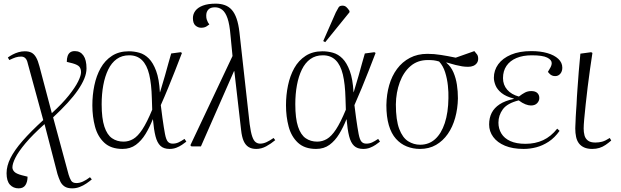

<svg xmlns="http://www.w3.org/2000/svg" viewBox="-20 -802 3405 1052"><path d="M82 230Q53 230 34.5 210Q16 190 16 147Q16 107 37.5 64Q59 21 104 -30.5Q149 -82 217 -144L132 -455Q128 -474 119 -483Q110 -492 96 -492Q79 -492 65.5 -487.5Q52 -483 31 -473L23 -487Q34 -495 49 -503Q64 -511 81 -516Q98 -521 116 -521Q138 -521 152.5 -513.5Q167 -506 177.5 -488Q188 -470 196 -439L264 -182Q322 -235 357 -279Q392 -323 408 -355.5Q424 -388 424 -406Q424 -425 415 -436Q406 -447 378 -455L346 -463Q346 -482 350.5 -495Q355 -508 364.5 -515Q374 -522 390 -522Q420 -522 437 -498Q454 -474 454 -427Q454 -401 442 -371.5Q430 -342 407 -308.5Q384 -275 350 -238Q316 -201 271 -159L356 155Q362 175 370 188Q378 201 399 201Q416 201 434 193Q452 185 473 169L483 181Q470 192 453 203.5Q436 215 416.5 222.5Q397 230 376 230Q349 230 333.5 219.5Q318 209 310 191.5Q302 174 295 152L224 -122Q158 -63 119.5 -17Q81 29 64.5 62Q48 95 48 115Q48 128 58.5 139Q69 150 99 158L131 166Q131 194 119.5 212Q108 230 82 230Z M651 14Q588 14 551.5 -20Q515 -54 500.5 -108.5Q486 -163 486 -225Q486 -281 497 -334Q508 -387 531.5 -429Q555 -471 593.5 -496Q632 -521 686 -521Q715 -521 743.5 -513Q772 -505 795.5 -481.5Q819 -458 835.5 -413.5Q852 -369 856 -297H857Q873 -349 884 -388Q895 -427 903 -456.5Q911 -486 918 -509L970 -516L977 -512Q958 -462 939 -414Q920 -366 901 -319.5Q882 -273 861 -226L870 -156Q878 -99 884 -68Q890 -37 899.5 -26Q909 -15 926 -15Q943 -15 957.5 -21.5Q972 -28 991 -41L1001 -26Q991 -18 977 -8.5Q963 1 946 7.5Q929 14 909 14Q877 14 859 -3Q841 -20 832 -55.5Q823 -91 818 -148H817Q800 -105 777.5 -68Q755 -31 724.5 -8.5Q694 14 651 14ZM657 -26Q685 -26 710 -40.5Q735 -55 760 -93Q785 -131 814 -201L812 -263Q810 -342 797.5 -394Q785 -446 758 -472.5Q731 -499 688 -499Q648 -499 619.5 -478.5Q591 -458 573 -421Q555 -384 546 -335.5Q537 -287 537 -231Q537 -153 552 -108Q567 -63 594 -44.5Q621 -26 657 -26Z M1384 14Q1359 14 1342 3.5Q1325 -7 1315 -29.5Q1305 -52 1301 -90L1264 -412H1262L1081 0H1029L1023 -6L1254 -495L1243 -608Q1238 -669 1226.5 -702Q1215 -735 1197.5 -748.5Q1180 -762 1158 -762Q1133 -762 1121.5 -749.5Q1110 -737 1110 -717Q1110 -704 1112.5 -696Q1115 -688 1119 -680L1127 -668Q1122 -664 1111 -657Q1100 -650 1082 -650Q1065 -650 1051 -662Q1037 -674 1037 -703Q1037 -725 1050.5 -743Q1064 -761 1092 -771.5Q1120 -782 1162 -782Q1189 -782 1211.5 -774Q1234 -766 1250 -748Q1266 -730 1276.5 -699.5Q1287 -669 1292 -625L1348 -122Q1354 -77 1362 -54Q1370 -31 1381 -23Q1392 -15 1405 -15Q1423 -15 1441 -23.5Q1459 -32 1479 -46L1488 -34Q1464 -14 1438 0Q1412 14 1384 14Z M1712 14Q1649 14 1612.5 -20Q1576 -54 1561.5 -108.5Q1547 -163 1547 -225Q1547 -281 1558 -334Q1569 -387 1592.5 -429Q1616 -471 1654.5 -496Q1693 -521 1747 -521Q1776 -521 1804.5 -513Q1833 -505 1856.5 -481.5Q1880 -458 1896.5 -413.5Q1913 -369 1917 -297H1918Q1934 -349 1945 -388Q1956 -427 1964 -456.5Q1972 -486 1979 -509L2031 -516L2038 -512Q2019 -462 2000 -414Q1981 -366 1962 -319.5Q1943 -273 1922 -226L1931 -156Q1939 -99 1945 -68Q1951 -37 1960.5 -26Q1970 -15 1987 -15Q2004 -15 2018.5 -21.5Q2033 -28 2052 -41L2062 -26Q2052 -18 2038 -8.5Q2024 1 2007 7.5Q1990 14 1970 14Q1938 14 1920 -3Q1902 -20 1893 -55.5Q1884 -91 1879 -148H1878Q1861 -105 1838.5 -68Q1816 -31 1785.5 -8.5Q1755 14 1712 14ZM1718 -26Q1746 -26 1771 -40.5Q1796 -55 1821 -93Q1846 -131 1875 -201L1873 -263Q1871 -342 1858.5 -394Q1846 -446 1819 -472.5Q1792 -499 1749 -499Q1709 -499 1680.5 -478.5Q1652 -458 1634 -421Q1616 -384 1607 -335.5Q1598 -287 1598 -231Q1598 -153 1613 -108Q1628 -63 1655 -44.5Q1682 -26 1718 -26ZM1762 -571 1751 -577 1820 -734Q1830 -753 1835.5 -762Q1841 -771 1857 -771Q1869 -771 1877.5 -763.5Q1886 -756 1895 -742V-735Z M2281 14Q2243 14 2209 0.5Q2175 -13 2149.5 -41.5Q2124 -70 2110.5 -116Q2097 -162 2097 -226Q2098 -285 2112.5 -335.5Q2127 -386 2155.5 -424.5Q2184 -463 2226 -485Q2268 -507 2322 -507Q2341 -507 2359 -505.5Q2377 -504 2395.5 -501Q2414 -498 2434 -494.5Q2454 -491 2477 -486L2579 -522Q2588 -512 2594 -503.5Q2600 -495 2600 -480Q2600 -466 2592.5 -456Q2585 -446 2573 -441Q2561 -436 2545 -436Q2528 -436 2512 -438.5Q2496 -441 2476 -446Q2456 -451 2426 -460V-458Q2451 -437 2464.5 -405.5Q2478 -374 2483.5 -338Q2489 -302 2489 -263Q2488 -207 2474 -156.5Q2460 -106 2433.5 -68Q2407 -30 2369 -8Q2331 14 2281 14ZM2282 -9Q2330 -9 2364 -39.5Q2398 -70 2417 -127.5Q2436 -185 2437 -264Q2438 -296 2434 -333.5Q2430 -371 2419 -406Q2408 -441 2386 -465Q2369 -470 2356.5 -471.5Q2344 -473 2324 -473Q2268 -473 2229.5 -440Q2191 -407 2170.5 -351.5Q2150 -296 2149 -230Q2149 -144 2167.5 -95.5Q2186 -47 2216.5 -28Q2247 -9 2282 -9Z M2849 14Q2789 14 2747 -3.5Q2705 -21 2682.5 -51.5Q2660 -82 2660 -120Q2660 -156 2674 -183.5Q2688 -211 2717.5 -230.5Q2747 -250 2795 -260V-262Q2752 -273 2728 -292.5Q2704 -312 2695 -334.5Q2686 -357 2686 -376Q2686 -417 2710 -450Q2734 -483 2780 -502.5Q2826 -522 2891 -522Q2941 -522 2979 -511Q3017 -500 3039 -479.5Q3061 -459 3061 -431Q3061 -411 3050 -398Q3039 -385 3022 -385Q3013 -385 3005.5 -388Q2998 -391 2992.5 -396.5Q2987 -402 2982 -408Q2992 -424 2997.5 -435Q3003 -446 3003 -456Q3003 -474 2978 -486.5Q2953 -499 2894 -499Q2845 -499 2809.5 -484Q2774 -469 2755 -441Q2736 -413 2736 -374Q2736 -337 2759 -310.5Q2782 -284 2823 -273Q2841 -287 2856.5 -295Q2872 -303 2891 -303Q2913 -303 2924 -292.5Q2935 -282 2935 -265Q2935 -249 2923 -236.5Q2911 -224 2889 -224Q2876 -224 2859 -230.5Q2842 -237 2822 -252Q2759 -236 2735 -203Q2711 -170 2711 -130Q2711 -97 2727 -70.5Q2743 -44 2776 -29Q2809 -14 2859 -14Q2913 -14 2956 -34Q2999 -54 3033 -97L3046 -85Q3019 -47 2986 -25.5Q2953 -4 2918.5 5Q2884 14 2849 14Z M3225 14Q3199 14 3181 6Q3163 -2 3152 -16.5Q3141 -31 3136.5 -52Q3132 -73 3132 -98Q3132 -104 3132.5 -113Q3133 -122 3133.5 -134Q3134 -146 3134.5 -161Q3135 -176 3136.5 -193.5Q3138 -211 3139 -230Q3140 -249 3141 -270.5Q3142 -292 3144 -314.5Q3146 -337 3147.5 -361Q3149 -385 3151 -409Q3153 -433 3155.5 -458.5Q3158 -484 3160 -508L3219 -516L3226 -512Q3220 -472 3213 -424Q3206 -376 3200 -325.5Q3194 -275 3189 -229.5Q3184 -184 3181 -149.5Q3178 -115 3178 -98Q3178 -78 3182.5 -60.5Q3187 -43 3201 -32Q3215 -21 3242 -21Q3261 -21 3278.5 -25.5Q3296 -30 3321 -46L3329 -32Q3314 -19 3298 -8Q3282 3 3264 8.5Q3246 14 3225 14Z"/></svg>

Font: Literata 60pt ExtraLight
Style: Italic
Weight: 250
Italic angle: -2°
Designer: Latin by Veronika Burian and Jose Scaglione. Greek by Irene Vlachou. Cyrillic by Vera Evstafieva
Foundry: TypeTogether
Version: Version 3.103;gftools[0.9.29]